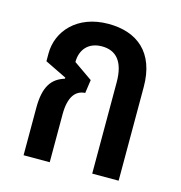

<svg xmlns="http://www.w3.org/2000/svg" viewBox="-85 -605 643 681"><g transform="rotate(15 236.5 -264.0)"><path d="M61 0H157V-176C157 -239 179 -268 215 -270L222 -319L153 -367C153 -412 180 -445 230 -445C281 -445 313 -413 313 -335V0H410V-344C410 -471 337 -528 232 -528C117 -528 53 -453 53 -372V-343L133 -304L132 -300C87 -286 61 -254 61 -174Z"/></g></svg>

Font: Noto Sans Thai UI ExtraCondensed Medium
Style: Regular
Weight: 500
Width: 3
Designer: Monotype Design Team
Foundry: Monotype Imaging Inc.
Version: Version 1.901